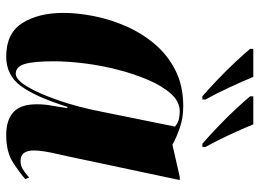

<svg xmlns="http://www.w3.org/2000/svg" viewBox="-126 -680 816 603"><g transform="rotate(90 281.5 -378.0)"><path d="M157 10Q84 10 52 -40.5Q20 -91 20 -170Q20 -214 30 -265Q40 -316 61.5 -365.5Q83 -415 117.5 -456Q152 -497 200.5 -521.5Q249 -546 313 -546Q351 -546 383 -534.5Q415 -523 434 -512L535 -535H545L471 -186Q469 -175 464 -154.5Q459 -134 455.5 -113Q452 -92 452 -77Q452 -35 485 -35Q499 -35 511.5 -42.5Q524 -50 537 -62L542 -50Q523 -33 490 -11.5Q457 10 403 10Q357 10 332 -12.5Q307 -35 307 -86Q307 -110 311 -132Q315 -154 319 -182H315Q284 -83 250 -36.5Q216 10 157 10ZM211 -20Q230 -20 252 -57Q274 -94 295 -155Q316 -216 330 -288L377 -520Q365 -530 353 -532.5Q341 -535 329 -535Q299 -535 274.5 -508Q250 -481 231 -437Q212 -393 198.5 -340.5Q185 -288 178.5 -235.5Q172 -183 172 -140Q172 -76 180.5 -48Q189 -20 211 -20ZM282 -606Q260 -625 230 -653.5Q200 -682 173.5 -710.5Q147 -739 133 -756V-766H221Q235 -732 254 -691Q273 -650 292 -616V-606ZM431 -606Q409 -625 379 -653.5Q349 -682 322.5 -710.5Q296 -739 282 -756V-766H370Q384 -732 403 -691Q422 -650 441 -616V-606Z"/></g></svg>

Font: Noto Serif Display ExtraCondensed Black
Style: Italic
Weight: 900
Width: 2
Italic angle: -12°
Designer: Monotype Design Team
Foundry: Monotype Imaging Inc.
Version: Version 2.009